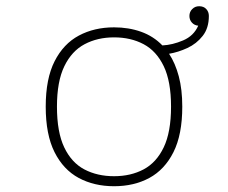

<svg xmlns="http://www.w3.org/2000/svg" viewBox="-20 -602 750 632"><path d="M355.5 11Q290 11 239.2 -16.2Q188.5 -43.5 159.5 -101.2Q130.5 -159 130.5 -251Q130.5 -343 159.8 -400.5Q189 -458 239.8 -485Q290.5 -512 355.5 -512Q403.5 -512 444.2 -497.5Q485 -483 514.5 -452.5Q547.5 -454 582.8 -469Q618 -484 632.5 -517.5Q620 -518.5 611.8 -527.5Q603.5 -536.5 603.5 -549.5Q603.5 -563 612.8 -572.2Q622 -581.5 635.5 -581.5Q650.5 -581.5 659 -572.2Q667.5 -563 667.5 -549.5Q667.5 -509.5 647.2 -483.8Q627 -458 596.8 -444Q566.5 -430 536.5 -425Q557 -394 568.5 -350.8Q580 -307.5 580 -251Q580 -159 551 -101.2Q522 -43.5 471.5 -16.2Q421 11 355.5 11ZM355.5 -22Q410.5 -22 452.8 -44.5Q495 -67 519 -117.2Q543 -167.5 543 -251Q543 -334 519 -384Q495 -434 452.8 -456.5Q410.5 -479 355.5 -479Q301 -479 258.5 -456.5Q216 -434 191.8 -384Q167.5 -334 167.5 -251Q167.5 -167 191.5 -116.8Q215.5 -66.5 258 -44.2Q300.5 -22 355.5 -22Z"/></svg>

Font: League Mono Thin
Style: Regular
Weight: 100
Width: 6
Designer: Tyler Finck
Foundry: The League of Moveable Type / Tyler Finck
Version: Version 2.300;RELEASE